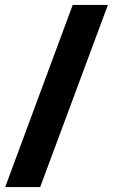

<svg xmlns="http://www.w3.org/2000/svg" viewBox="-20 -744 457 774"><path d="M273 -724 1 10H142L415 -724Z"/></svg>

Font: Noto Sans Display Condensed Black
Style: Regular
Weight: 900
Width: 3
Designer: Monotype Design team
Foundry: Monotype Imaging Inc.
Version: 1.000